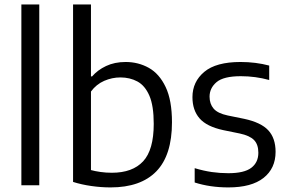

<svg xmlns="http://www.w3.org/2000/svg" viewBox="-20 -828 1286 858"><path d="M75.5 0V-808H155.5V0Z M474 9.5Q431.5 9.5 388 3.2Q344.5 -3 306.5 -15V-808H386.5V-486.5H391.5Q416 -515 454 -533Q492 -551 541.5 -551Q598 -551 645 -524.8Q692 -498.5 720.2 -439.2Q748.5 -380 748.5 -281.5Q748.5 -134.5 678.8 -62.5Q609 9.5 474 9.5ZM480 -56Q572 -56 619.5 -107Q667 -158 667 -274.5Q667 -355.5 647.5 -400.5Q628 -445.5 594.2 -463.8Q560.5 -482 518 -482Q481 -482 445.8 -466.8Q410.5 -451.5 386.5 -419V-68Q404.5 -63 429 -59.5Q453.5 -56 480 -56Z M1000.5 9.5Q918.5 9.5 850 -12.5V-76.5Q890 -64.5 926.5 -59.2Q963 -54 1000.5 -54Q1071 -54 1102.8 -78Q1134.5 -102 1134.5 -145.5Q1134.5 -182.5 1115.2 -202.2Q1096 -222 1051 -231.5L977.5 -246.5Q903.5 -262.5 871.8 -299Q840 -335.5 840 -394Q840 -462.5 892.8 -506.8Q945.5 -551 1055 -551Q1122.5 -551 1183 -535V-470.5Q1121 -487.5 1056.5 -487.5Q979 -487.5 947.8 -461Q916.5 -434.5 916.5 -396Q916.5 -364 934.5 -342.8Q952.5 -321.5 997.5 -312L1071 -297Q1146 -281 1178.8 -245.8Q1211.5 -210.5 1211.5 -149.5Q1211.5 -75.5 1157.8 -33Q1104 9.5 1000.5 9.5Z"/></svg>

Font: Encode Sans
Style: Regular
Weight: 400
Designer: Multiple Designers
Foundry: Impallari Type
Version: Version 3.002; ttfautohint (v1.8.3) -l 8 -r 50 -G 200 -x 14 